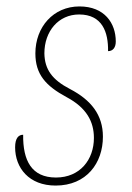

<svg xmlns="http://www.w3.org/2000/svg" viewBox="-20 -567 409 597"><path d="M153 10C249 10 300 -60 300 -142C300 -210 263 -256 198 -290C142 -319 119 -351 118 -401C118 -470 162 -522 226 -522C298 -522 317 -467 316 -408C331 -408 340 -419 340 -438C340 -495 305 -547 227 -547C146 -547 90 -483 90 -401C90 -336 122 -300 187 -265C249 -232 272 -189 272 -138C272 -71 229 -15 154 -15C78 -15 51 -68 52 -148C38 -148 27 -138 27 -109C27 -45 70 10 153 10Z"/></svg>

Font: Noto Serif SemiCondensed Thin
Style: Italic
Weight: 100
Width: 4
Italic angle: -12°
Designer: Monotype Design Team
Foundry: Monotype Imaging Inc.
Version: Version 2.013